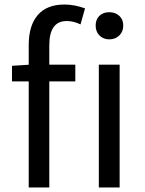

<svg xmlns="http://www.w3.org/2000/svg" viewBox="-20 -829 640 849"><path d="M265 -809Q309 -809 356 -792L336 -721Q306 -736 275 -736Q198 -736 198 -629V0H107V-630Q107 -716 147 -762.5Q187 -809 265 -809ZM33 -538 111 -543H313V-469H33ZM417 -543H509V0H417ZM403 -716Q403 -743 419.5 -759Q436 -775 463 -775Q490 -775 507.5 -759Q525 -743 525 -716Q525 -689 507.5 -672Q490 -655 463 -655Q437 -655 420 -672Q403 -689 403 -716Z"/></svg>

Font: Merged Yaku Han JP
Style: Regular
Weight: 400
Designer: Ryoko NISHIZUKA 西塚涼子 (kana, bopomofo & ideographs); Paul D. Hunt (Latin, Greek & Cyrillic); Sandoll Communications 산돌커뮤니
Foundry: Adobe
Version: Version 2.004